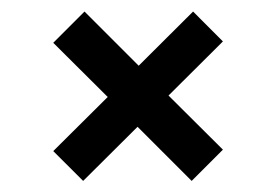

<svg xmlns="http://www.w3.org/2000/svg" viewBox="-20 -489 483 336"><path d="M125.5 -172.4 73.2 -224.6 168.5 -319.3 73.2 -414.1 127.9 -468.8 222.7 -374 317.9 -468.8 370.1 -416.5 274.9 -321.8 370.1 -227.1 315.4 -172.4 220.7 -267.1Z"/></svg>

Font: Voltaire
Style: Regular
Weight: 400
Designer: Yvonne Schttler
Foundry: Yvonne Schttler
Version: Version 1.003